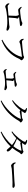

<svg xmlns="http://www.w3.org/2000/svg" viewBox="2533 -3351 864 5970"><g transform="rotate(90 2965.0 -366.0)"><path d="M83 -217C85 -191 88 -176 96 -162C107 -140 154 -96 184 -96C207 -96 224 -110 262 -120C365 -146 601 -167 710 -161C811 -157 877 -135 903 -135C922 -135 933 -144 933 -161C933 -197 854 -230 813 -230C801 -230 788 -221 745 -219C680 -216 603 -210 526 -204C530 -275 537 -370 542 -413C545 -442 557 -459 557 -476C557 -495 531 -512 500 -526C589 -536 716 -550 754 -555C782 -559 791 -570 791 -585C791 -608 735 -629 698 -629C671 -629 686 -604 530 -582C429 -568 347 -558 307 -558C269 -558 239 -581 207 -609L190 -598C201 -571 219 -547 233 -532C252 -514 272 -499 295 -499C319 -499 374 -510 441 -519C464 -493 473 -470 473 -430C473 -385 470 -272 465 -198C330 -185 210 -172 181 -172C146 -172 123 -198 102 -225Z M1277 -617C1242 -617 1220 -649 1204 -673L1185 -666C1187 -638 1190 -623 1195 -609C1205 -584 1252 -536 1282 -536C1301 -536 1323 -556 1350 -562C1407 -575 1691 -615 1735 -615C1745 -615 1751 -613 1747 -598C1685 -364 1501 -150 1215 -6L1230 18C1525 -95 1704 -282 1809 -531C1823 -564 1855 -581 1855 -603C1855 -631 1785 -683 1756 -683C1739 -683 1726 -667 1700 -661C1652 -651 1334 -617 1277 -617Z M2128 -141C2130 -120 2132 -108 2137 -96C2145 -77 2185 -40 2210 -40C2229 -40 2246 -52 2277 -60C2351 -79 2510 -95 2591 -91C2676 -89 2735 -69 2758 -69C2775 -69 2785 -79 2785 -94C2785 -123 2720 -154 2686 -154C2676 -154 2666 -145 2629 -143C2585 -141 2531 -137 2476 -133C2479 -185 2486 -249 2490 -281C2493 -299 2500 -315 2500 -329C2500 -346 2481 -361 2456 -372L2646 -391C2668 -393 2677 -405 2677 -419C2677 -439 2628 -458 2595 -458C2576 -458 2582 -438 2470 -421C2400 -410 2336 -403 2302 -403C2273 -403 2249 -420 2224 -441L2212 -433C2219 -413 2232 -394 2243 -381C2258 -364 2275 -350 2294 -350C2314 -350 2352 -358 2402 -365C2418 -346 2425 -327 2425 -295C2425 -259 2423 -181 2419 -128C2321 -118 2231 -109 2205 -109C2178 -109 2159 -126 2141 -147Z M3104 24 3119 46C3401 -71 3604 -277 3741 -526C3755 -552 3788 -558 3788 -578C3788 -604 3725 -645 3701 -645C3684 -645 3677 -628 3650 -622C3622 -617 3499 -603 3451 -603L3432 -604L3466 -658C3481 -683 3495 -693 3495 -710C3495 -728 3442 -758 3403 -767C3381 -771 3361 -771 3343 -771L3338 -752C3373 -737 3399 -721 3399 -704C3399 -646 3252 -442 3096 -330L3111 -309C3228 -373 3328 -463 3407 -569C3423 -555 3439 -545 3450 -545C3464 -545 3485 -553 3506 -558C3542 -565 3644 -581 3666 -581C3675 -581 3679 -578 3674 -566C3596 -368 3361 -110 3104 24Z M4072 23 4086 46C4272 -30 4417 -135 4534 -264C4611 -186 4629 -142 4657 -143C4678 -143 4691 -157 4690 -179C4690 -217 4639 -268 4578 -314C4635 -385 4685 -461 4730 -544C4742 -569 4776 -576 4776 -595C4776 -621 4716 -664 4691 -664C4674 -664 4668 -646 4640 -641C4613 -635 4484 -618 4436 -618H4426L4455 -664C4469 -690 4484 -699 4484 -716C4484 -735 4434 -764 4394 -773C4372 -778 4352 -778 4334 -777L4329 -758C4364 -743 4390 -728 4390 -710C4390 -652 4220 -423 4066 -312L4082 -291C4152 -330 4219 -382 4279 -441C4360 -404 4430 -359 4490 -306C4381 -179 4234 -59 4072 23ZM4298 -460C4334 -498 4368 -539 4399 -580C4413 -570 4426 -563 4436 -563C4450 -563 4470 -570 4491 -575C4526 -583 4619 -598 4654 -601C4665 -601 4670 -598 4665 -585C4638 -511 4590 -430 4526 -350C4463 -390 4378 -429 4298 -460Z M5051 -423 5031 -417C5032 -397 5033 -380 5040 -361C5054 -327 5101 -278 5129 -278C5158 -278 5169 -293 5226 -299C5301 -308 5582 -323 5645 -323C5706 -323 5741 -321 5776 -321C5810 -321 5820 -332 5820 -350C5820 -377 5775 -394 5737 -394C5711 -394 5683 -388 5616 -383C5570 -381 5220 -358 5131 -358C5089 -358 5073 -389 5051 -423Z"/></g></svg>

Font: Harano Aji Mincho
Style: Regular
Weight: 400
Foundry: Masamichi Hosoda
Version: HaranoAjiMincho-Regular version 20230610;ttx 4.39.4